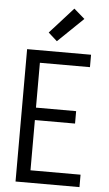

<svg xmlns="http://www.w3.org/2000/svg" viewBox="-64 -1021 602 1062"><g transform="rotate(5 237.5 -490.5)"><path d="M64 0V-735H419V-666H141V-417H364V-348H141V-69H419V0ZM224 -793 175 -837 305 -981 365 -929Z"/></g></svg>

Font: Iosevka QP
Style: Regular
Weight: 400
Designer: Belleve Invis
Foundry: Belleve Invis
Version: Version 20.0.0; ttfautohint (v1.8.4)